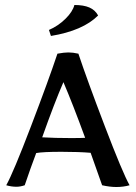

<svg xmlns="http://www.w3.org/2000/svg" viewBox="-20 -744 544 769"><path d="M389 -2 343 -132Q296 -136 226 -136Q152 -136 125 -131Q103 -73 79 -2Q61 4 46 4Q26 4 5 -2Q33 -52 104 -238Q175 -424 210 -529Q237 -534 254 -534Q272 -534 294 -529Q329 -424 400 -238Q471 -52 499 -2Q474 5 446 5Q420 5 389 -2ZM321 -192Q272 -326 234 -415Q198 -332 149 -194Q200 -191 264 -191Q305 -191 321 -192ZM176 -624Q213 -640 242 -668.5Q271 -697 278 -724Q315 -724 338 -714Q361 -704 373 -682Q312 -621 184 -600Z"/></svg>

Font: Mirza
Style: Regular
Weight: 400
Designer: Arabic design by Kourosh Beigpour, Latin design by Eduardo Tunni, engineering by Lasse Fister
Version: Version 1.000